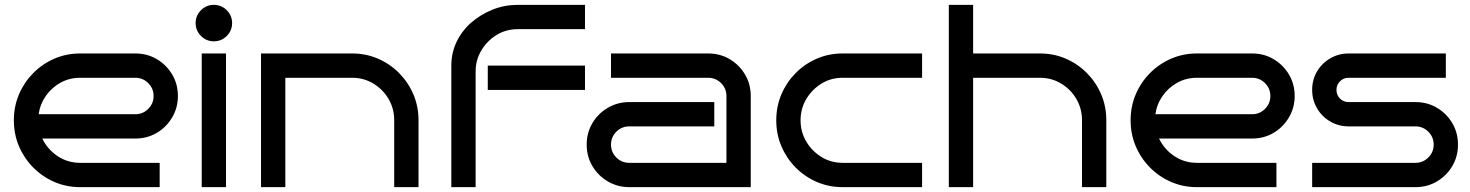

<svg xmlns="http://www.w3.org/2000/svg" viewBox="-20 -770 6050 790"><path d="M712 -375Q712 -327 688.5 -287Q665 -247 625.5 -223.5Q586 -200 537 -200H154Q175 -156 216.5 -128Q258 -100 310 -100H637V0H310Q253 0 203.5 -21.5Q154 -43 116.5 -81Q79 -119 58 -168.5Q37 -218 37 -275Q37 -332 58 -381.5Q79 -431 116.5 -469Q154 -507 203.5 -528.5Q253 -550 310 -550H537Q586 -550 625.5 -526.5Q665 -503 688.5 -463.5Q712 -424 712 -375ZM537 -300Q568 -300 590 -322Q612 -344 612 -375Q612 -406 590 -428Q568 -450 537 -450H310Q266 -450 229.5 -430Q193 -410 169 -376Q145 -342 139 -300Z M935 -675Q935 -644 913 -622Q891 -600 860 -600Q829 -600 807 -622Q785 -644 785 -675Q785 -706 807 -728Q829 -750 860 -750Q891 -750 913 -728Q935 -706 935 -675ZM910 0H810V-550H910Z M1154 0H1054V-550H1429Q1486 -550 1535.5 -528.5Q1585 -507 1622.5 -469Q1660 -431 1681 -381.5Q1702 -332 1702 -275V0H1602V-275Q1602 -323 1579 -362.5Q1556 -402 1516.5 -426Q1477 -450 1429 -450H1154Z M2387 -650H2110Q2062 -650 2023 -626Q1984 -602 1960.5 -562.5Q1937 -523 1937 -475V0H1837V-500Q1837 -553 1859 -598.5Q1881 -644 1919.5 -677.5Q1958 -711 2007 -730.5Q2056 -750 2110 -750H2387ZM2387 -400H1987V-500H2387Z M3069 0H2569Q2521 0 2481 -23.5Q2441 -47 2417.5 -86.5Q2394 -126 2394 -175Q2394 -224 2417.5 -263.5Q2441 -303 2481 -326.5Q2521 -350 2569 -350H2919V-250H2569Q2538 -250 2516 -228Q2494 -206 2494 -175Q2494 -144 2516 -122Q2538 -100 2569 -100H2969V-375Q2969 -406 2947 -428Q2925 -450 2894 -450H2494V-550H2894Q2943 -550 2982.5 -526.5Q3022 -503 3045.5 -463.5Q3069 -424 3069 -375Z M3774 0H3447Q3390 0 3340.5 -21.5Q3291 -43 3253.5 -81Q3216 -119 3195 -168.5Q3174 -218 3174 -275Q3174 -332 3195 -381.5Q3216 -431 3253.5 -469Q3291 -507 3340.5 -528.5Q3390 -550 3447 -550H3774V-450H3447Q3399 -450 3360 -426Q3321 -402 3297.5 -362.5Q3274 -323 3274 -275Q3274 -227 3297.5 -187.5Q3321 -148 3360 -124Q3399 -100 3447 -100H3774Z M4532 0H4432V-275Q4432 -323 4409 -362.5Q4386 -402 4346.5 -426Q4307 -450 4259 -450H3984V0H3884V-750H3984V-550H4259Q4316 -550 4365.5 -528.5Q4415 -507 4452.5 -469Q4490 -431 4511 -381.5Q4532 -332 4532 -275Z M5307 -375Q5307 -327 5283.5 -287Q5260 -247 5220.5 -223.5Q5181 -200 5132 -200H4749Q4770 -156 4811.5 -128Q4853 -100 4905 -100H5232V0H4905Q4848 0 4798.5 -21.5Q4749 -43 4711.5 -81Q4674 -119 4653 -168.5Q4632 -218 4632 -275Q4632 -332 4653 -381.5Q4674 -431 4711.5 -469Q4749 -507 4798.5 -528.5Q4848 -550 4905 -550H5132Q5181 -550 5220.5 -526.5Q5260 -503 5283.5 -463.5Q5307 -424 5307 -375ZM5132 -300Q5163 -300 5185 -322Q5207 -344 5207 -375Q5207 -406 5185 -428Q5163 -450 5132 -450H4905Q4861 -450 4824.5 -430Q4788 -410 4764 -376Q4740 -342 4734 -300Z M5979 -175Q5979 -126 5955.5 -86.5Q5932 -47 5892.5 -23.5Q5853 0 5804 0H5379V-100H5804Q5835 -100 5857 -122Q5879 -144 5879 -175Q5879 -206 5857 -228Q5835 -250 5804 -250H5529Q5488 -250 5453.5 -270Q5419 -290 5399 -324.5Q5379 -359 5379 -400Q5379 -442 5399 -476Q5419 -510 5453.5 -530Q5488 -550 5529 -550H5929V-450H5529Q5508 -450 5493.5 -435.5Q5479 -421 5479 -400Q5479 -379 5493.5 -364.5Q5508 -350 5529 -350H5804Q5853 -350 5892.5 -326.5Q5932 -303 5955.5 -263.5Q5979 -224 5979 -175Z"/></svg>

Font: Bruno Ace
Style: Regular
Weight: 400
Version: Version 1.100; ttfautohint (v1.8.4.7-5d5b);gftools[0.9.27]